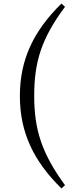

<svg xmlns="http://www.w3.org/2000/svg" viewBox="-20 -841 414 1072"><path d="M171 -305C171 -492 209 -623 343 -803L323 -821C167 -668 91 -508 91 -305C91 -102 167 58 323 211L343 193C213 15 171 -118 171 -305Z"/></svg>

Font: Noto Serif CJK SC Medium
Style: Regular
Weight: 500
Designer: Ryoko NISHIZUKA 西塚涼子 (kana & ideographs); Frank Grießhammer (Latin, Greek & Cyrillic); Wenlong ZHANG 张文龙 (bopomofo); San
Foundry: Adobe
Version: Version 2.001;hotconv 1.1.0;makeotfexe 2.6.0